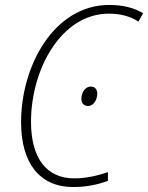

<svg xmlns="http://www.w3.org/2000/svg" viewBox="-20 -744 597 774"><path d="M275 10C329 10 375 0 415 -15V-50C373 -36 329 -25 279 -25C168 -25 105 -106 105 -253C105 -465 227 -689 419 -689C464 -689 504 -679 538 -657L557 -691C519 -713 475 -724 420 -724C200 -724 65 -482 65 -251C65 -85 141 10 275 10ZM335 -317C359 -317 372 -344 372 -366C372 -383 363 -395 347 -395C321 -395 308 -368 308 -345C308 -327 319 -317 335 -317Z"/></svg>

Font: Noto Sans SemiCondensed ExtraLight
Style: Italic
Weight: 200
Width: 4
Italic angle: -12°
Designer: Monotype Design Team
Foundry: Monotype Imaging Inc.
Version: Version 2.013